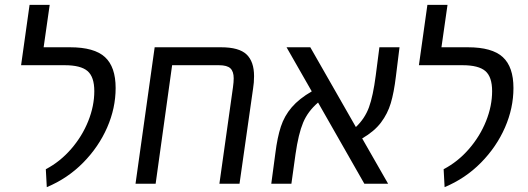

<svg xmlns="http://www.w3.org/2000/svg" viewBox="-20 -758 2177 792"><path d="M169 -60Q228 -91 273.5 -143.5Q319 -196 344 -258.5Q369 -321 369 -382Q369 -441 341 -465Q313 -489 247 -489H67L102 -738H185L160 -563H269Q369 -563 413 -522.5Q457 -482 457 -395Q457 -312 422 -232Q387 -152 323 -87Q259 -22 173 14Z M1028 -444Q1028 -417 1024 -393L968 0H885L941 -398Q944 -419 944 -435Q944 -463 930.5 -476Q917 -489 883 -489H690L622 0H539L618 -563H892Q966 -563 997 -533.5Q1028 -504 1028 -444Z M1474 -187 1581 0H1483L1292 -335Q1250 -299 1230.5 -252.5Q1211 -206 1199 -122L1182 0H1099L1116 -127Q1124 -191 1138.5 -235.5Q1153 -280 1183.5 -315.5Q1214 -351 1266 -381L1162 -563H1260L1448 -234Q1485 -269 1502 -315.5Q1519 -362 1530 -447L1545 -563H1628L1613 -442Q1605 -376 1592 -332.5Q1579 -289 1551.5 -252.5Q1524 -216 1474 -187Z M1810 -60Q1869 -91 1914.5 -143.5Q1960 -196 1985 -258.5Q2010 -321 2010 -382Q2010 -441 1982 -465Q1954 -489 1888 -489H1708L1743 -738H1826L1801 -563H1910Q2010 -563 2054 -522.5Q2098 -482 2098 -395Q2098 -312 2063 -232Q2028 -152 1964 -87Q1900 -22 1814 14Z"/></svg>

Font: FiraGO Book
Style: Italic
Weight: 350
Italic angle: -8°
Designer: bBox Type GmbH
Foundry: bBox Type GmbH
Version: Version 1.001